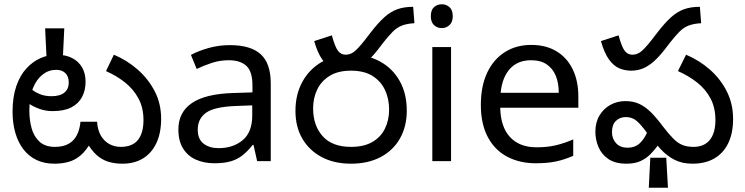

<svg xmlns="http://www.w3.org/2000/svg" viewBox="-20 -757 3499 902"><path d="M555 12Q518 12 488 2.5Q458 -7 433.5 -29Q409 -51 387 -90L408 -91Q385 -49 358 -26.5Q331 -4 300.5 4Q270 12 236 12Q188 12 151.5 -5.5Q115 -23 90 -55.5Q65 -88 52 -133Q39 -178 39 -232Q39 -301 56.5 -352Q74 -403 104 -435.5Q134 -468 170.5 -484Q207 -500 245 -500Q288 -500 318.5 -484.5Q349 -469 365.5 -440.5Q382 -412 382 -373Q382 -333 365.5 -301.5Q349 -270 315 -252.5Q281 -235 227 -235Q194 -235 164 -246Q134 -257 111.5 -273Q89 -289 76 -304L100 -366Q108 -355 124.5 -340.5Q141 -326 165.5 -315.5Q190 -305 222 -305Q262 -305 282.5 -322Q303 -339 303 -369Q303 -398 287 -413.5Q271 -429 244 -429Q209 -429 180.5 -407Q152 -385 135 -343.5Q118 -302 118 -242V-234Q118 -193 128.5 -154.5Q139 -116 165.5 -91.5Q192 -67 238 -67Q277 -67 302.5 -81.5Q328 -96 341.5 -123Q355 -150 358 -185H436Q439 -144 455 -118Q471 -92 495 -79.5Q519 -67 547 -67Q602 -67 628 -99.5Q654 -132 654 -193Q654 -251 630.5 -294.5Q607 -338 567.5 -369.5Q528 -401 478 -423L515 -500Q577 -474 627 -430Q677 -386 707 -328Q737 -270 737 -199Q737 -132 714.5 -84.5Q692 -37 651.5 -12.5Q611 12 555 12ZM282 -624 275 -478H199L192 -624Z M1060 -545Q1158 -545 1205 -502Q1252 -459 1252 -365V0H1188L1171 -76H1167Q1144 -47 1119.5 -27.5Q1095 -8 1063.5 1Q1032 10 987 10Q939 10 900.5 -7Q862 -24 840 -59.5Q818 -95 818 -149Q818 -229 881 -272.5Q944 -316 1075 -320L1166 -323V-355Q1166 -422 1137 -448Q1108 -474 1055 -474Q1013 -474 975 -461.5Q937 -449 904 -433L877 -499Q912 -518 960 -531.5Q1008 -545 1060 -545ZM1086 -259Q986 -255 947.5 -227Q909 -199 909 -148Q909 -103 936.5 -82Q964 -61 1007 -61Q1075 -61 1120 -98.5Q1165 -136 1165 -214V-262Z M1598 -425Q1569 -425 1542.5 -436Q1516 -447 1494 -477.5Q1472 -508 1456 -564L1539 -591Q1554 -536 1568 -518Q1582 -500 1604 -500Q1624 -500 1641.5 -512.5Q1659 -525 1691 -565L1722 -605Q1756 -649 1784.5 -675Q1813 -701 1845 -713Q1877 -725 1921 -725L1927 -648Q1892 -646 1868.5 -637Q1845 -628 1825.5 -608.5Q1806 -589 1780 -556L1757 -526Q1729 -490 1704 -468Q1679 -446 1653.5 -435.5Q1628 -425 1598 -425ZM1368 -236Q1368 -314 1401 -373.5Q1434 -433 1492.5 -466.5Q1551 -500 1629 -500Q1708 -500 1766.5 -467.5Q1825 -435 1858 -376Q1891 -317 1891 -237Q1891 -163 1859 -106.5Q1827 -50 1768 -19Q1709 12 1629 12Q1550 12 1491.5 -19Q1433 -50 1400.5 -105.5Q1368 -161 1368 -236ZM1451 -248Q1451 -167 1496 -117Q1541 -67 1629 -67Q1689 -67 1728.5 -89.5Q1768 -112 1788 -152Q1808 -192 1808 -242Q1808 -293 1788.5 -334.5Q1769 -376 1729.5 -400.5Q1690 -425 1629 -425Q1568 -425 1528.5 -400.5Q1489 -376 1470 -336Q1451 -296 1451 -248Z M2099 -536V0H2011V-536ZM2056 -737Q2076 -737 2091.5 -723.5Q2107 -710 2107 -681Q2107 -653 2091.5 -639Q2076 -625 2056 -625Q2034 -625 2019 -639Q2004 -653 2004 -681Q2004 -710 2019 -723.5Q2034 -737 2056 -737Z M2476 -546Q2545 -546 2594.5 -516Q2644 -486 2670.5 -431.5Q2697 -377 2697 -304V-251H2330Q2332 -160 2376.5 -112.5Q2421 -65 2501 -65Q2552 -65 2591.5 -74.5Q2631 -84 2673 -102V-25Q2632 -7 2592 1.5Q2552 10 2497 10Q2421 10 2362.5 -21Q2304 -52 2271.5 -113.5Q2239 -175 2239 -264Q2239 -352 2268.5 -415Q2298 -478 2351.5 -512Q2405 -546 2476 -546ZM2475 -474Q2412 -474 2375.5 -433.5Q2339 -393 2332 -321H2605Q2605 -367 2591 -401Q2577 -435 2548.5 -454.5Q2520 -474 2475 -474Z M2945 -425Q2916 -425 2889.5 -436Q2863 -447 2841 -477.5Q2819 -508 2803 -564L2886 -591Q2901 -536 2915 -518Q2929 -500 2951 -500Q2971 -500 2988.5 -512.5Q3006 -525 3038 -565L3069 -605Q3103 -649 3131.5 -675Q3160 -701 3192 -713Q3224 -725 3268 -725L3274 -648Q3239 -646 3215.5 -637Q3192 -628 3172.5 -608.5Q3153 -589 3127 -556L3104 -526Q3076 -490 3051 -468Q3026 -446 3000.5 -435.5Q2975 -425 2945 -425ZM3233 12Q3185 12 3149.5 -6Q3114 -24 3084 -56Q3054 -88 3021 -131Q2992 -171 2971 -189Q2950 -207 2920 -207Q2892 -207 2873.5 -189Q2855 -171 2855 -136Q2855 -105 2874.5 -84Q2894 -63 2928 -63Q2962 -63 2984.5 -83Q3007 -103 3023 -141L3076 -81Q3057 -54 3036 -33Q3015 -12 2988.5 0Q2962 12 2923 12Q2870 12 2838 -10Q2806 -32 2791.5 -66.5Q2777 -101 2777 -138Q2777 -182 2796 -214Q2815 -246 2847 -264Q2879 -282 2918 -282Q2954 -282 2982 -269.5Q3010 -257 3037 -230.5Q3064 -204 3096 -161Q3123 -126 3144 -105Q3165 -84 3187 -75.5Q3209 -67 3238 -67Q3288 -67 3314.5 -99.5Q3341 -132 3341 -193Q3341 -251 3318 -294.5Q3295 -338 3255 -369.5Q3215 -401 3165 -423L3203 -500Q3265 -474 3315 -430Q3365 -386 3394.5 -327.5Q3424 -269 3424 -198Q3424 -132 3401.5 -85Q3379 -38 3336.5 -13Q3294 12 3233 12ZM3028 125 3035 -16H3110L3118 125Z"/></svg>

Font: ltelugu15
Style: Book
Weight: 400
Designer: Jelle Bosma - Monotype Design Team
Foundry: Monotype Imaging Inc.
Version: Version 2.003